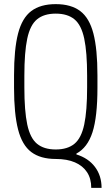

<svg xmlns="http://www.w3.org/2000/svg" viewBox="-20 -760 540 930"><path d="M422 150Q422 105 401.5 74Q381 43 343 26.5Q305 10 250 10Q176 10 131.5 -23.5Q87 -57 67.5 -133Q48 -209 48 -335V-395Q48 -522 67.5 -597.5Q87 -673 131.5 -706.5Q176 -740 250 -740Q324 -740 368.5 -706.5Q413 -673 432.5 -597.5Q452 -522 452 -395V-335Q452 -194 428 -119.5Q404 -45 350 -16V-12Q408 6 440 48.5Q472 91 472 150ZM250 -36Q307 -36 340.5 -63.5Q374 -91 388 -157Q402 -223 402 -337V-393Q402 -507 388 -573Q374 -639 340.5 -666.5Q307 -694 250 -694Q193 -694 159.5 -666.5Q126 -639 112 -573Q98 -507 98 -393V-337Q98 -223 112 -157Q126 -91 159.5 -63.5Q193 -36 250 -36Z"/></svg>

Font: M PLUS 1 Code Light
Style: Regular
Weight: 300
Designer: Coji Morishita
Foundry: UNDERFOREST DESIGN
Version: Version 1.002